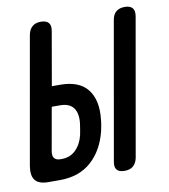

<svg xmlns="http://www.w3.org/2000/svg" viewBox="-100 -811 783 892"><g transform="rotate(-10 292.0 -365.0)"><path d="M151 -436H190Q280 -436 319.5 -385Q359 -334 349 -245Q348 -231 345.5 -217.5Q343 -204 340 -190Q318 -102 260.5 -51Q203 0 113 0H59Q14 0 -3.5 -21.5Q-21 -43 -14 -88L92 -689Q97 -714 112 -727Q127 -740 152 -740Q178 -740 189 -727Q200 -714 195 -688ZM98 -139Q94 -117 103 -106Q112 -95 131 -95H138Q178 -95 204.5 -121.5Q231 -148 241 -190Q244 -204 246 -218Q248 -232 250 -245Q255 -291 236 -316.5Q217 -342 173 -342H134ZM416 10Q390 10 379.5 -3Q369 -16 374 -41L488 -689Q492 -714 507 -727Q522 -740 548 -740Q574 -740 584.5 -727Q595 -714 591 -689L477 -41Q472 -16 457 -3Q442 10 416 10Z"/></g></svg>

Font: Maple Mono SemiBold
Style: Italic
Weight: 600
Italic angle: -10°
Monospace: yes
Designer: subframe7536
Version: Version 7.000